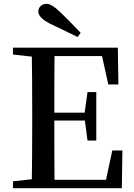

<svg xmlns="http://www.w3.org/2000/svg" viewBox="-20 -987 703 1007"><path d="M619 0 622 -198H569L536 -44H266C265 -110 265 -214 265 -355H425L439 -250H485V-504H439L424 -396H265C265 -530 265 -629 266 -693H515L548 -544H601L598 -737H48V-701L147 -690C148 -625 149 -526 149 -394V-343C149 -210 148 -112 147 -47L48 -36V0ZM403 -815C355 -865 319 -902 294 -925C265 -953 242 -967 224 -967C200 -967 181 -950 181 -927C181 -905 201 -884 240 -864C257 -856 282 -844 315 -828C347 -813 371 -801 387 -793Z"/></svg>

Font: AllPunType SemiBold
Style: Regular
Weight: 600
Version: 1.0